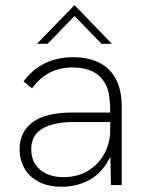

<svg xmlns="http://www.w3.org/2000/svg" viewBox="-20 -723 570 750"><path d="M222.5 6.5Q168 6.5 131 -13Q94 -32.5 75.2 -66Q56.5 -99.5 56.5 -140.5Q56.5 -207.5 107.2 -245.5Q158 -283.5 265 -283.5H410.5Q410.5 -331.5 403.8 -363Q397 -394.5 374.5 -419.5Q338 -459.5 262.5 -459.5Q164 -459.5 105.5 -378L72 -405Q142.5 -499.5 265.5 -499.5Q324 -499.5 366.5 -478.8Q409 -458 432.2 -415Q455.5 -372 455.5 -305.5V0H413.5L411 -111Q380.5 -48.5 330.8 -21Q281 6.5 222.5 6.5ZM226.5 -31Q284.5 -31 325.8 -57Q367 -83 388.8 -124.8Q410.5 -166.5 410.5 -213.5V-246.5H270.5Q190 -246.5 146 -220.8Q102 -195 102 -140.5Q102 -104.5 118.5 -80.2Q135 -56 163.2 -43.5Q191.5 -31 226.5 -31ZM417 -552H376.5L271 -660.5L166 -552H124.5L271 -703Z"/></svg>

Font: Acari Sans Neue Light
Style: Regular
Weight: 300
Designer: Alfredo Marco Pradil (font), Cristiano Sobral (main changes)
Foundry: Hanken Design Co. (font), Cristiano Sobral (main changes)
Version: Version 2.459;March 19, 2022;FontCreator 14.0.0.2808 64-bit;